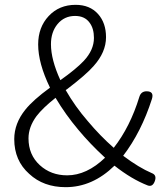

<svg xmlns="http://www.w3.org/2000/svg" viewBox="-20 -762 685 795"><path d="M592 6Q525 -20 454 -76Q363 13 252 13Q160 13 101 -42Q39 -97 39 -186Q39 -251 85 -308Q117 -348 187 -399Q138 -500 138 -578Q138 -649 181.5 -695.5Q225 -742 293 -742Q352 -742 386 -704Q419 -667 419 -608Q419 -546 368 -489Q338 -454 258 -393Q254 -390 252 -389Q291 -321 343 -261Q395 -199 451 -150Q519 -237 557 -361Q564 -384 587 -384Q619 -384 609 -352Q565 -215 490 -117Q555 -68 609 -45Q630 -37 621 -12Q612 13 592 6ZM258 -36Q339 -36 415 -109Q353 -166 304 -225Q251 -288 210 -357Q157 -315 131 -281Q98 -236 98 -189Q98 -121 145 -78Q191 -36 258 -36ZM230 -430Q295 -476 327 -510Q369 -555 369 -605Q369 -644 351 -668Q331 -696 291 -696Q246 -696 218 -662Q191 -629 191 -579Q191 -515 230 -430Z"/></svg>

Font: GenSenRounded TW L
Style: Regular
Weight: 300
Version: Version 1.501;PS 1;hotconv 16.6.51;makeotf.lib2.5.65220